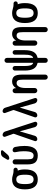

<svg xmlns="http://www.w3.org/2000/svg" viewBox="1488 -2293 1024 4040"><g transform="rotate(-90 2000.0 -273.0)"><path d="M320.3 -402.8Q296.9 -442.4 245.1 -442.4Q193.4 -442.4 169.9 -402.8Q146.5 -363.3 146.5 -260.3Q146.5 -157.2 169.9 -117.7Q193.4 -78.1 245.1 -78.1Q296.9 -78.1 320.3 -117.7Q343.8 -157.2 343.8 -260.3Q343.8 -363.3 320.3 -402.8ZM245.1 -530.3Q288.1 -530.3 335.9 -515.1Q383.8 -500 420.9 -500H448.2Q465.8 -500 478.5 -486.8Q491.2 -473.6 491.2 -456.1Q491.2 -438.5 478.5 -425.3Q465.8 -412.1 448.2 -412.1H430.7H429.7V-411.1L430.7 -410.2Q455.1 -352.5 455.1 -259.8Q455.1 9.8 245.1 9.8Q35.2 9.8 35.2 -260.3Q35.2 -530.3 245.1 -530.3Z M750 9.8Q650.4 9.8 605.5 -39.6Q560.5 -88.9 560.5 -205.1V-466.8Q560.5 -489.3 576.2 -504.4Q591.8 -519.5 613.8 -519.5Q635.7 -519.5 651.9 -504.4Q668 -489.3 668 -466.8V-194.3Q668 -127.9 686 -103Q704.1 -78.1 750 -78.1Q793.9 -78.1 815.9 -125.5Q837.9 -172.9 837.9 -289.1Q837.9 -373 817.4 -465.8Q812.5 -487.3 824.7 -503.4Q836.9 -519.5 858.4 -519.5Q883.8 -519.5 903.3 -505.4Q922.9 -491.2 927.7 -466.8Q949.2 -372.1 949.2 -269.5Q949.2 9.8 750 9.8ZM796.9 -764.6H833Q849.6 -764.6 856.4 -750Q863.3 -735.4 851.6 -722.7L767.6 -627Q735.4 -589.8 684.6 -589.8Q668.9 -589.8 661.1 -604.5Q653.3 -619.1 661.1 -632.8L710.9 -715.8Q740.2 -764.6 796.9 -764.6Z M1090.8 0Q1069.3 0 1057.1 -17.1Q1044.9 -34.2 1051.8 -52.7L1204.1 -492.2Q1207 -500 1204.1 -507.8L1142.6 -677.7Q1135.7 -696.3 1147.9 -713.4Q1160.2 -730.5 1179.7 -730.5Q1205.1 -730.5 1225.6 -715.3Q1246.1 -700.2 1252.9 -676.8L1456.1 -53.7Q1462.9 -34.2 1450.7 -17.1Q1438.5 0 1417 0H1416Q1390.6 0 1370.6 -15.6Q1350.6 -31.2 1343.8 -54.7L1257.8 -364.3Q1257.8 -365.2 1255.9 -365.2Q1254.9 -365.2 1254.9 -364.3L1163.1 -53.7Q1156.2 -29.3 1136.2 -14.6Q1116.2 0 1090.8 0Z M1590.8 0Q1569.3 0 1557.1 -17.1Q1544.9 -34.2 1551.8 -52.7L1704.1 -492.2Q1707 -500 1704.1 -507.8L1642.6 -677.7Q1635.7 -696.3 1647.9 -713.4Q1660.2 -730.5 1679.7 -730.5Q1705.1 -730.5 1725.6 -715.3Q1746.1 -700.2 1752.9 -676.8L1956.1 -53.7Q1962.9 -34.2 1950.7 -17.1Q1938.5 0 1917 0H1916Q1890.6 0 1870.6 -15.6Q1850.6 -31.2 1843.8 -54.7L1757.8 -364.3Q1757.8 -365.2 1755.9 -365.2Q1754.9 -365.2 1754.9 -364.3L1663.1 -53.7Q1656.2 -29.3 1636.2 -14.6Q1616.2 0 1590.8 0Z M2059.6 -53.7V-467.8Q2059.6 -489.3 2074.7 -504.4Q2089.8 -519.5 2111.3 -519.5Q2133.8 -519.5 2148.4 -504.9Q2163.1 -490.2 2164.1 -467.8L2165 -448.2Q2165 -447.3 2166 -447.3Q2168 -447.3 2168 -449.2Q2189.5 -487.3 2225.1 -508.8Q2260.7 -530.3 2301.8 -530.3Q2380.9 -530.3 2415.5 -483.4Q2450.2 -436.5 2450.2 -320.3V167Q2450.2 189.5 2434.6 204.6Q2418.9 219.7 2397 219.7Q2375 219.7 2359.4 204.6Q2343.8 189.5 2343.8 167V-300.8Q2343.8 -382.8 2327.1 -409.2Q2310.5 -435.5 2266.6 -435.5Q2224.6 -435.5 2196.3 -385.7Q2168 -335.9 2168 -244.1V-53.7Q2168 -31.2 2151.9 -15.6Q2135.7 0 2113.8 0Q2091.8 0 2075.7 -16.1Q2059.6 -32.2 2059.6 -53.7Z M2690.4 3.9Q2611.3 -12.7 2573.2 -78.6Q2535.2 -144.5 2535.2 -267.6V-471.7Q2535.2 -491.2 2549.3 -505.4Q2563.5 -519.5 2583 -519.5Q2602.5 -519.5 2616.7 -505.9Q2630.9 -492.2 2630.9 -471.7V-267.6Q2630.9 -186.5 2644.5 -145Q2658.2 -103.5 2689.5 -88.9Q2692.4 -87.9 2695.3 -89.4Q2698.2 -90.8 2698.2 -93.8V-637.7Q2698.2 -660.2 2712.9 -675.3Q2727.5 -690.4 2750 -690.4Q2772.5 -690.4 2787.1 -675.3Q2801.8 -660.2 2801.8 -637.7V-93.8Q2801.8 -90.8 2804.7 -89.4Q2807.6 -87.9 2810.5 -88.9Q2841.8 -103.5 2855.5 -145Q2869.1 -186.5 2869.1 -267.6V-471.7Q2869.1 -491.2 2883.3 -505.4Q2897.5 -519.5 2917 -519.5Q2936.5 -519.5 2950.7 -505.9Q2964.8 -492.2 2964.8 -471.7V-267.6Q2964.8 -144.5 2926.8 -78.6Q2888.7 -12.7 2809.6 3.9Q2801.8 5.9 2801.8 13.7V168Q2801.8 190.4 2787.1 205.1Q2772.5 219.7 2750 219.7Q2727.5 219.7 2712.9 205.1Q2698.2 190.4 2698.2 168V13.7Q2698.2 5.9 2690.4 3.9Z M3059.6 -53.7V-467.8Q3059.6 -489.3 3074.7 -504.4Q3089.8 -519.5 3111.3 -519.5Q3133.8 -519.5 3148.4 -504.9Q3163.1 -490.2 3164.1 -467.8L3165 -448.2Q3165 -447.3 3166 -447.3Q3168 -447.3 3168 -449.2Q3189.5 -487.3 3225.1 -508.8Q3260.7 -530.3 3301.8 -530.3Q3380.9 -530.3 3415.5 -483.4Q3450.2 -436.5 3450.2 -320.3V167Q3450.2 189.5 3434.6 204.6Q3418.9 219.7 3397 219.7Q3375 219.7 3359.4 204.6Q3343.8 189.5 3343.8 167V-300.8Q3343.8 -382.8 3327.1 -409.2Q3310.5 -435.5 3266.6 -435.5Q3224.6 -435.5 3196.3 -385.7Q3168 -335.9 3168 -244.1V-53.7Q3168 -31.2 3151.9 -15.6Q3135.7 0 3113.8 0Q3091.8 0 3075.7 -16.1Q3059.6 -32.2 3059.6 -53.7Z M3820.3 -402.8Q3796.9 -442.4 3745.1 -442.4Q3693.4 -442.4 3669.9 -402.8Q3646.5 -363.3 3646.5 -260.3Q3646.5 -157.2 3669.9 -117.7Q3693.4 -78.1 3745.1 -78.1Q3796.9 -78.1 3820.3 -117.7Q3843.8 -157.2 3843.8 -260.3Q3843.8 -363.3 3820.3 -402.8ZM3745.1 -530.3Q3788.1 -530.3 3835.9 -515.1Q3883.8 -500 3920.9 -500H3948.2Q3965.8 -500 3978.5 -486.8Q3991.2 -473.6 3991.2 -456.1Q3991.2 -438.5 3978.5 -425.3Q3965.8 -412.1 3948.2 -412.1H3930.7H3929.7V-411.1L3930.7 -410.2Q3955.1 -352.5 3955.1 -259.8Q3955.1 9.8 3745.1 9.8Q3535.2 9.8 3535.2 -260.3Q3535.2 -530.3 3745.1 -530.3Z"/></g></svg>

Font: Rounded Mgen+ 1m medium
Style: Regular
Weight: 500
Designer: [Source Han Sans]
Ryoko NISHIZUKA  (kana & ideographs); Paul D. Hunt (Latin, Greek & Cyrillic); Wenlong ZHANG  (bopomofo
Version: Version 1.059.20150602